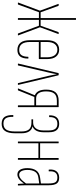

<svg xmlns="http://www.w3.org/2000/svg" viewBox="652 -1374 914 2257"><g transform="rotate(90 1108.5 -246.0)"><path d="M14 0Q12 0 11 -1.5Q10 -3 11 -5L106 -259L27 -474Q25 -479 29 -479H45Q48 -479 49 -477L125 -267H193V-679Q193 -683 197 -683H211Q214 -683 214 -679V-267H283L358 -477Q359 -479 363 -479H378Q383 -479 380 -474L301 -259L396 -5Q397 -3 396.5 -1.5Q396 0 394 0H378Q375 0 374 -2L283 -247H214V-4Q214 0 211 0H197Q193 0 193 -4V-247H124L34 -2Q33 0 29 0Z M568 6Q512 6 482.5 -30.5Q453 -67 453 -143V-340Q453 -415 483 -450Q513 -485 564 -485Q615 -485 645 -449Q675 -413 675 -341V-250Q675 -246 670 -246H474V-144Q474 -80 497 -47.5Q520 -15 568 -15Q610 -15 628.5 -41.5Q647 -68 648 -119Q648 -123 651 -123H666Q669 -123 669 -120Q669 -57 644 -25.5Q619 6 568 6ZM474 -267H654V-340Q654 -400 630.5 -432Q607 -464 564 -464Q522 -464 498 -432.5Q474 -401 474 -340Z M732 0Q727 0 728 -5L839 -475Q840 -479 844 -479H862Q865 -479 866 -475L978 -5Q979 0 975 0H961Q958 0 957 -3L873 -356Q868 -380 863 -405.5Q858 -431 853 -455H852Q848 -430 843 -405.5Q838 -381 832 -356L750 -3Q749 0 747 0Z M1023 0Q1019 0 1021 -5L1075 -138Q1082 -153 1088 -168.5Q1094 -184 1100 -198V-199Q1068 -212 1051 -244.5Q1034 -277 1034 -331Q1034 -406 1065.5 -442.5Q1097 -479 1165 -479H1237Q1240 -479 1240 -475V-4Q1240 0 1237 0H1223Q1219 0 1219 -4V-193H1120L1043 -2Q1042 0 1039 0ZM1137 -214H1219V-458H1164Q1106 -458 1080.5 -427.5Q1055 -397 1055 -331Q1055 -274 1075.5 -244Q1096 -214 1137 -214Z M1433 191Q1379 190 1355.5 157.5Q1332 125 1333 57Q1333 54 1336 54H1352Q1354 54 1354 57Q1353 117 1371.5 143.5Q1390 170 1433 170Q1481 170 1503.5 138Q1526 106 1526 35V-42Q1526 -102 1501.5 -130.5Q1477 -159 1423 -159H1385Q1384 -159 1383.5 -160Q1383 -161 1383 -162V-176Q1383 -178 1383.5 -178.5Q1384 -179 1385 -179H1422Q1465 -179 1489.5 -211Q1514 -243 1514 -299V-362Q1514 -415 1495 -439.5Q1476 -464 1437 -464Q1395 -464 1375.5 -441Q1356 -418 1357 -370Q1357 -369 1356.5 -368Q1356 -367 1355 -367H1339Q1336 -367 1336 -370Q1335 -426 1360.5 -455.5Q1386 -485 1437 -485Q1485 -485 1510 -455.5Q1535 -426 1535 -367V-299Q1535 -250 1517 -216.5Q1499 -183 1467 -173V-172Q1505 -164 1526 -131Q1547 -98 1547 -45V35Q1547 114 1519 153Q1491 192 1433 191Z M1842 0Q1838 0 1838 -4V-475Q1838 -479 1842 -479H1856Q1859 -479 1859 -475V-4Q1859 0 1856 0ZM1647 0Q1644 0 1644 -4V-475Q1644 -479 1647 -479H1661Q1665 -479 1665 -475V-4Q1665 0 1661 0ZM1661 -241V-261H1843V-241Z M2145 0Q2142 0 2142 -4Q2140 -31 2139 -55.5Q2138 -80 2138 -93L2137 -94V-362Q2137 -419 2122 -441.5Q2107 -464 2067 -464Q2027 -464 2009 -439Q1991 -414 1995 -366Q1995 -362 1991 -362H1978Q1974 -362 1974 -366Q1969 -422 1994 -453Q2019 -484 2067 -485Q2116 -486 2137 -457.5Q2158 -429 2158 -363V-111Q2158 -83 2159 -55.5Q2160 -28 2161 -4Q2161 0 2158 0ZM2031 6Q1994 6 1975.5 -26Q1957 -58 1957 -111Q1957 -174 1983.5 -213.5Q2010 -253 2070 -261L2141 -271V-251L2071 -241Q2020 -235 1999 -201Q1978 -167 1978 -112Q1978 -67 1992.5 -41Q2007 -15 2034 -15Q2057 -15 2080.5 -32Q2104 -49 2142 -101V-75Q2106 -27 2082 -10.5Q2058 6 2031 6Z"/></g></svg>

Font: Sofia Sans Extra Condensed Thin
Style: Regular
Weight: 250
Version: Version 4.100